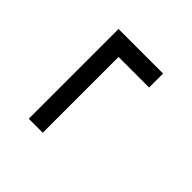

<svg xmlns="http://www.w3.org/2000/svg" viewBox="-15 -626 579 579"><g transform="rotate(-45 274.5 -336.0)"><path d="M406.2 -241.2V-371.6H83V-431.2H465.8V-241.2Z"/></g></svg>

Font: Crushed
Style: Regular
Weight: 400
Width: 3
Designer: Astigmatic (AOETI)
Foundry: Astigmatic (AOETI)
Version: Version 001.000